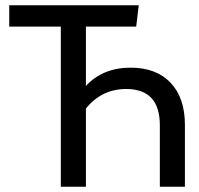

<svg xmlns="http://www.w3.org/2000/svg" viewBox="-20 -709 757 729"><path d="M476.1 -452.1Q573.2 -452.1 627.7 -394.8Q682.1 -337.4 682.1 -234.9V0H586.9V-233.9Q586.9 -371.1 459 -371.1Q366.2 -371.1 306.2 -296.9V0H210.9V-607.9H15.1V-689H506.8L497.1 -607.9H306.2V-382.8Q370.6 -452.1 476.1 -452.1Z"/></svg>

Font: FiraGO
Style: Regular
Weight: 400
Designer: bBox Type
Foundry: bBox Type GmbH
Version: Version 1.001;PS 001.001;hotconv 1.0.88;makeotf.lib2.5.64775